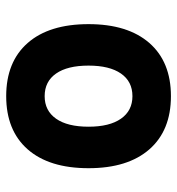

<svg xmlns="http://www.w3.org/2000/svg" viewBox="4 -572 577 626"><g transform="rotate(-90 293.0 -258.5)"><path d="M293 9.8Q181.2 9.8 119.6 -60.5Q58.1 -130.9 58.1 -258.8Q58.1 -387.2 119.6 -457.3Q181.2 -527.3 293 -527.3Q404.8 -527.3 466.3 -457.3Q527.8 -387.2 527.8 -258.8Q527.8 -130.9 466.3 -60.5Q404.8 9.8 293 9.8ZM293 -115.7Q340.8 -115.7 366.7 -153.1Q392.6 -190.4 392.6 -258.8Q392.6 -327.6 366.7 -364.7Q340.8 -401.9 293 -401.9Q245.6 -401.9 219.5 -364.7Q193.4 -327.6 193.4 -258.8Q193.4 -190.4 219.5 -153.1Q245.6 -115.7 293 -115.7Z"/></g></svg>

Font: CaskaydiaMono NF
Style: Bold
Weight: 700
Designer: Aaron Bell
Foundry: Saja Typeworks
Version: Version 2111.001; ttfautohint (v1.8.4);Nerd Fonts 3.1.1